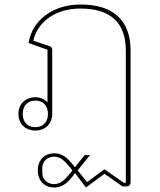

<svg xmlns="http://www.w3.org/2000/svg" viewBox="-20 -568 713 853"><path d="M222 265C259 265 284 239 300 219L313 201L362 265L444 204L524 260H545C553 260 560 253 560 244V-344C560 -477 484 -548 338 -548C213 -548 122 -476 107 -377L191 -347V-113C178 -127 160 -136 137 -136C94 -136 62 -107 62 -62C62 -17 94 12 137 12C180 12 212 -17 212 -62V-345C212 -355 209 -360 200 -363L128 -387C145 -465 219 -530 338 -530C465 -530 539 -472 539 -344V244H530L444 184L367 241L325 189L380 121H356L313 175L300 159C284 139 259 113 222 113C179 113 148 141 148 189C148 237 179 265 222 265ZM220 250C192 250 168 230 168 201V177C168 148 192 128 220 128C247 128 267 146 288 172L302 189L288 206C267 232 247 250 220 250ZM137 -3C100 -3 81 -28 81 -62C81 -96 100 -121 137 -121C174 -121 193 -96 193 -62C193 -28 174 -3 137 -3Z"/></svg>

Font: IBM Plex Sans Thai Looped Thin
Style: Regular
Weight: 100
Designer: Mike Abbink, Paul van der Laan, Pieter van Rosmalen, Ben Mitchell, Mark Frömberg
Foundry: Bold Monday
Version: Version 1.1